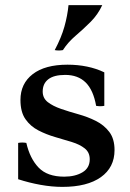

<svg xmlns="http://www.w3.org/2000/svg" viewBox="-20 -716 508 751"><path d="M224 15Q183 15 138.5 7Q94 -1 51 -15V-157Q67 -160 83 -157Q97 -96 131 -60.5Q165 -25 231 -25Q274 -25 302.5 -42Q331 -59 331 -93Q331 -120 311.5 -135.5Q292 -151 261 -160.5Q230 -170 195.5 -180Q161 -190 130 -206Q99 -222 79.5 -250Q60 -278 60 -325Q60 -389 108 -426Q156 -463 244 -463Q284 -463 320.5 -455.5Q357 -448 388 -433V-302Q372 -299 356 -302Q345 -364 315 -393.5Q285 -423 235 -423Q191 -423 169 -406Q147 -389 147 -358Q147 -332 167 -316.5Q187 -301 219 -290Q251 -279 287 -269Q323 -259 355 -243Q387 -227 407.5 -200Q428 -173 428 -129Q428 -61 374.5 -23Q321 15 224 15ZM380 -696Q363 -659 334.5 -630.5Q306 -602 276 -576.5Q246 -551 226 -520Q210 -517 194 -520Q220 -569 232 -612Q244 -655 248 -696Z"/></svg>

Font: Poltawski Nowy Medium
Style: Regular
Weight: 500
Version: Version 1.001;gftools[0.9.25]